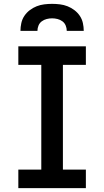

<svg xmlns="http://www.w3.org/2000/svg" viewBox="-20 -975 540 995"><path d="M75 0V-96H194V-639H75V-735H425V-639H306V-96H425V0ZM86 -815Q86 -835 90.5 -855.5Q95 -876 106.5 -893Q118 -910 134.5 -922.5Q151 -935 170 -942.5Q189 -950 209.5 -952.5Q230 -955 250 -955Q270 -955 290.5 -952.5Q311 -950 330 -942.5Q349 -935 365.5 -922.5Q382 -910 393.5 -893Q405 -876 409.5 -855.5Q414 -835 414 -815H326Q326 -829 320.5 -842.5Q315 -856 303.5 -864.5Q292 -873 278 -876.5Q264 -880 250 -880Q236 -880 222 -876.5Q208 -873 196.5 -864.5Q185 -856 179.5 -842.5Q174 -829 174 -815Z"/></svg>

Font: Iosevka Curly
Style: Bold
Weight: 700
Monospace: yes
Designer: Belleve Invis
Foundry: Belleve Invis
Version: Version 22.1.2; ttfautohint (v1.8.4)